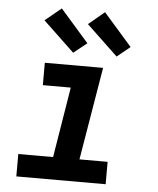

<svg xmlns="http://www.w3.org/2000/svg" viewBox="-54 -816 708 863"><g transform="rotate(5 300.0 -385.0)"><path d="M52 0V-101H209L261 -419H135V-520H398L328 -101H455V0ZM454 -576 313 -710 385 -770 513 -624ZM258 -576 117 -710 190 -770 318 -624Z"/></g></svg>

Font: Iosevka SS04 Extended
Style: Bold Italic
Weight: 700
Width: 7
Italic angle: -9°
Monospace: yes
Designer: Belleve Invis
Foundry: Belleve Invis
Version: Version 19.0.0; ttfautohint (v1.8.4)